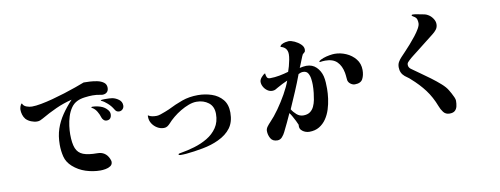

<svg xmlns="http://www.w3.org/2000/svg" viewBox="-67 -1164 4135 1588"><g transform="rotate(-10 2000.0 -370.0)"><path d="M853 -642Q853 -618 839 -605Q825 -592 802 -592Q798 -592 794.5 -592.5Q791 -593 786 -594Q755 -601 719 -601Q690 -601 652 -596Q614 -591 588 -578Q557 -563 536 -532.5Q515 -502 503 -463.5Q491 -425 486 -386Q481 -347 481 -316Q481 -240 498 -198Q515 -156 557 -139.5Q599 -123 675 -123Q743 -123 771 -61Q773 -55 776 -47.5Q779 -40 779 -33Q779 -10 761 2Q743 14 719 18Q695 22 677 22Q615 22 554.5 2.5Q494 -17 447 -59Q405 -97 393 -145Q381 -193 381 -246Q381 -319 401 -378.5Q421 -438 457.5 -491.5Q494 -545 542 -596Q472 -579 407 -549.5Q342 -520 280 -484Q268 -477 256.5 -472.5Q245 -468 231 -468Q207 -468 181 -478.5Q155 -489 138 -507Q124 -524 117.5 -545.5Q111 -567 111 -588Q111 -598 116.5 -615.5Q122 -633 132 -637Q140 -615 164.5 -606Q189 -597 210 -597Q242 -597 288 -605.5Q334 -614 386.5 -628Q439 -642 491.5 -658.5Q544 -675 589 -691Q634 -707 665 -719Q685 -719 716 -717.5Q747 -716 778.5 -709.5Q810 -703 831.5 -687Q853 -671 853 -642ZM840 -422Q840 -402 830 -389Q820 -376 799 -376Q784 -376 773.5 -386Q763 -396 759 -409Q752 -434 736.5 -460Q721 -486 698 -499Q696 -501 694 -501.5Q692 -502 692 -505Q692 -507 695 -508Q698 -509 699 -509Q734 -509 769.5 -497Q805 -485 827 -457Q840 -441 840 -422ZM955 -475Q955 -457 943 -444.5Q931 -432 913 -432Q890 -432 878 -454Q868 -471 856.5 -485Q845 -499 831 -511Q820 -521 808 -529.5Q796 -538 783 -544Q779 -546 779 -548Q779 -551 788.5 -552Q798 -553 808.5 -553Q819 -553 822 -553Q836 -553 849 -552.5Q862 -552 875 -550Q903 -545 929 -526Q955 -507 955 -475Z M1817 -263Q1817 -185 1780 -135Q1743 -85 1674 -53Q1615 -25 1540 -11Q1465 3 1400 9Q1388 10 1375.5 10.5Q1363 11 1350 11Q1348 11 1341.5 9.5Q1335 8 1335 4Q1335 -2 1344 -3.5Q1353 -5 1357 -6Q1412 -15 1471.5 -32.5Q1531 -50 1582.5 -80.5Q1634 -111 1666 -158.5Q1698 -206 1698 -273Q1698 -336 1656.5 -368Q1615 -400 1556 -400Q1525 -400 1490 -387Q1455 -374 1420.5 -353.5Q1386 -333 1356.5 -308.5Q1327 -284 1307 -261Q1297 -250 1284.5 -241.5Q1272 -233 1255 -233Q1225 -233 1199 -248.5Q1173 -264 1156.5 -289.5Q1140 -315 1140 -346Q1140 -349 1140 -352.5Q1140 -356 1141 -359Q1158 -348 1175.5 -345Q1193 -342 1212 -342Q1225 -342 1245.5 -348.5Q1266 -355 1287 -363.5Q1308 -372 1320 -377Q1383 -409 1443.5 -430.5Q1504 -452 1577 -452Q1637 -452 1692 -433.5Q1747 -415 1782 -373.5Q1817 -332 1817 -263Z M2528 -372Q2528 -393 2524.5 -420.5Q2521 -448 2508.5 -469Q2496 -490 2467 -490Q2457 -490 2447 -487Q2437 -484 2428 -479Q2402 -409 2372.5 -340Q2343 -271 2313 -203Q2328 -178 2352.5 -156.5Q2377 -135 2408 -135Q2443 -135 2464.5 -150.5Q2486 -166 2498 -191.5Q2510 -217 2515.5 -246.5Q2521 -276 2524 -303Q2526 -320 2527 -337.5Q2528 -355 2528 -372ZM2639 -319Q2639 -280 2633 -235.5Q2627 -191 2613.5 -148Q2600 -105 2576 -70Q2552 -35 2517 -14Q2482 7 2433 7Q2416 7 2398 0Q2380 -7 2367.5 -20.5Q2355 -34 2355 -53Q2355 -56 2355 -59Q2355 -62 2356 -65Q2351 -79 2340 -100.5Q2329 -122 2317.5 -142.5Q2306 -163 2297 -174Q2281 -137 2263 -100Q2245 -63 2227 -26Q2218 -7 2201.5 12Q2185 31 2161 31Q2121 31 2104.5 2Q2088 -27 2088 -61Q2088 -79 2101.5 -97Q2115 -115 2128 -128Q2165 -166 2203.5 -220.5Q2242 -275 2275 -333.5Q2308 -392 2326 -442Q2304 -432 2282 -421.5Q2260 -411 2240 -399Q2227 -391 2216.5 -385.5Q2206 -380 2190 -380Q2168 -380 2149 -393.5Q2130 -407 2118.5 -427.5Q2107 -448 2107 -469Q2107 -487 2123.5 -506.5Q2140 -526 2156 -533Q2157 -517 2163 -501.5Q2169 -486 2190 -486Q2229 -486 2269 -493.5Q2309 -501 2346 -512Q2353 -531 2360 -556.5Q2367 -582 2372 -608.5Q2377 -635 2377 -654Q2377 -712 2320 -726Q2321 -738 2335 -746Q2349 -754 2366.5 -757.5Q2384 -761 2393 -761Q2414 -761 2442.5 -748Q2471 -735 2492.5 -714.5Q2514 -694 2514 -671Q2514 -655 2508 -649Q2502 -643 2491 -634Q2489 -632 2483 -617.5Q2477 -603 2469.5 -584Q2462 -565 2455.5 -549Q2449 -533 2446 -527Q2460 -530 2474 -532.5Q2488 -535 2502 -535Q2553 -535 2585.5 -503Q2618 -471 2630 -424Q2636 -398 2637.5 -371.5Q2639 -345 2639 -319ZM2955 -420Q2955 -377 2938.5 -345.5Q2922 -314 2872 -314Q2854 -314 2836.5 -327Q2819 -340 2815 -359Q2814 -364 2814 -369.5Q2814 -375 2813 -379Q2812 -390 2811 -401Q2810 -412 2808 -422Q2797 -482 2763 -516Q2729 -550 2665 -550Q2654 -550 2642 -549Q2630 -548 2619 -546L2614 -553Q2628 -565 2653.5 -574Q2679 -583 2706 -587.5Q2733 -592 2750 -592Q2799 -592 2846 -571.5Q2893 -551 2924 -512.5Q2955 -474 2955 -420Z M3672 -36Q3672 -11 3667 11Q3662 33 3647 46.5Q3632 60 3602 60Q3569 60 3550.5 36Q3532 12 3522 -16Q3491 -97 3445.5 -157.5Q3400 -218 3335 -275Q3325 -285 3312.5 -293.5Q3300 -302 3289 -311Q3253 -341 3253 -390Q3253 -415 3263.5 -433.5Q3274 -452 3290 -469Q3303 -483 3326 -507Q3349 -531 3375 -560.5Q3401 -590 3424.5 -620Q3448 -650 3463 -676.5Q3478 -703 3478 -721Q3478 -737 3474 -751.5Q3470 -766 3456 -776Q3452 -779 3442.5 -784.5Q3433 -790 3433 -794Q3433 -800 3442 -800Q3455 -800 3475 -796.5Q3495 -793 3508 -790Q3525 -788 3542 -783.5Q3559 -779 3572 -770Q3592 -758 3607.5 -735Q3623 -712 3623 -688Q3623 -662 3609 -643.5Q3595 -625 3575 -610Q3538 -581 3501 -552Q3464 -523 3426 -493Q3407 -478 3388 -463.5Q3369 -449 3351 -432Q3343 -425 3336.5 -417Q3330 -409 3330 -398Q3330 -375 3349 -361Q3376 -341 3416.5 -313Q3457 -285 3500 -253Q3543 -221 3578.5 -189.5Q3614 -158 3630 -130Q3637 -119 3646.5 -101.5Q3656 -84 3664 -66Q3672 -48 3672 -36Z"/></g></svg>

Font: Kaisei Tokumin
Style: Bold
Weight: 700
Designer: Font-Kai, 金井和夫
Foundry: KAZUO KANAI
Version: Version 5.003